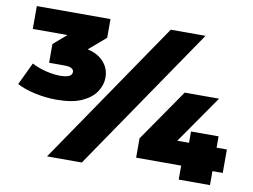

<svg xmlns="http://www.w3.org/2000/svg" viewBox="-76 -810 1209 919"><g transform="rotate(10 528.5 -350.0)"><path d="M203 -275Q149 -275 96.5 -286.5Q44 -298 9 -317L61 -426Q93 -409 130.5 -400Q168 -391 199 -391Q228 -391 242.5 -398Q257 -405 257 -419Q257 -430 246.5 -436.5Q236 -443 209 -443H137V-534L257 -638L273 -589H32V-700H390V-609L269 -505L202 -545H242Q327 -545 371 -510Q415 -475 415 -419Q415 -384 393 -350.5Q371 -317 324.5 -296Q278 -275 203 -275ZM205 0 683 -700H852L374 0ZM626 -68V-162L801 -415H968L792 -162L723 -182H1047V-68ZM845 0V-68L863 -182V-237H997V0Z"/></g></svg>

Font: MOST Montserrat Black
Style: Regular
Weight: 900
Designer: Julieta Ulanovsky
Foundry: Julieta Ulanovsky
Version: Version 8.000;March 11, 2024;FontCreator 15.0.0.2926 64-bit